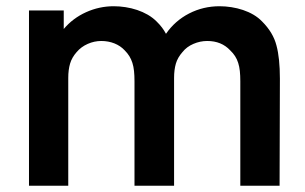

<svg xmlns="http://www.w3.org/2000/svg" viewBox="-20 -596 980 616"><path d="M878 -343.5 877 0H751V-335.5Q751 -353.5 749.5 -368Q748 -382.5 744.2 -394.2Q740.5 -406 734.2 -415.8Q728 -425.5 718.5 -434.5Q690.5 -464.5 645 -464.5Q622 -464.5 600.5 -455.2Q579 -446 565.5 -429Q550 -411.5 544.2 -391.8Q538.5 -372 538.5 -346V-343.5V0H411.5V-335.5Q411.5 -353.5 410 -368Q408.5 -382.5 404.8 -394.2Q401 -406 395 -415.8Q389 -425.5 380 -434.5Q366.5 -449 347 -456.8Q327.5 -464.5 305 -464.5Q282.5 -464.5 261.5 -455.2Q240.5 -446 226 -429Q210.5 -411.5 204.8 -391.8Q199 -372 199 -346V0H73V-562.5H184.5V-503Q213.5 -537.5 256 -556.8Q298.5 -576 345 -576Q363.5 -576 382.8 -573Q402 -570 420 -564Q438 -558 454 -548.8Q470 -539.5 482.5 -527Q502 -508 512.5 -487.5Q541.5 -529.5 586.8 -552.8Q632 -576 684.5 -576Q703 -576 722.2 -573Q741.5 -570 759.5 -564Q777.5 -558 793.2 -548.8Q809 -539.5 821 -527Q856.5 -491.5 867 -450Q878 -409.5 878 -343.5Z"/></svg>

Font: Russisch Sans
Style: Bold
Weight: 700
Designer: Michael Sharanda (font) & Cristiano Sobral (main changes)
Foundry: Michael Sharanda
Version: Version 2.00;September 8, 2020;FontCreator 13.0.0.2681 64-bi